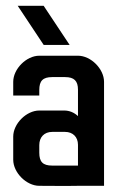

<svg xmlns="http://www.w3.org/2000/svg" viewBox="-20 -631 398 652"><path d="M128.3 -478.5 40.2 -611.2H128.3L216.4 -478.5ZM157.2 -68.7H244.8V-139.3C244.8 -166.2 226.9 -183.1 201 -183.1H157.2C130.3 -183.1 113.4 -165.2 113.4 -138.3V-112.4C113.4 -81.6 125.4 -68.7 157.2 -68.7ZM245.8 -236.8C245.8 -236.8 244.8 -236.8 244.8 -236.8C244.8 -236.8 245.8 -236.8 245.8 -236.8ZM244.8 -236.8V-326.4C244.8 -356.2 231.8 -369.2 201 -369.2H157.2C125.4 -369.2 113.4 -356.2 113.4 -325.4V-306.5H24.9V-353.2C24.9 -397 69.7 -441.8 113.4 -441.8H244.8C288.6 -441.8 333.3 -397 333.3 -353.2V0H245.8C194 1 165.2 0 113.4 0C69.7 0 24.9 -44.8 24.9 -88.6V-167.2C24.9 -210.9 69.7 -255.7 113.4 -255.7H198C215.9 -255.7 231.8 -248.8 244.8 -236.8Z"/></svg>

Font: Ulica
Style: Regular
Weight: 400
Version: Version